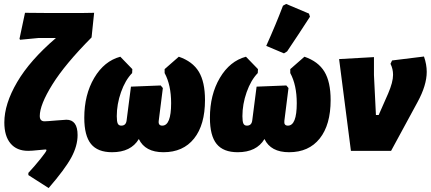

<svg xmlns="http://www.w3.org/2000/svg" viewBox="-20 -766 2187 975"><path d="M182 -177Q182 -150 206 -150Q218 -150 263 -154Q308 -158 317 -158Q374 -158 374 -80Q374 -25 342 34Q310 93 227 189L124 123V112Q154 80 185 41.5Q216 3 216 -3Q216 -7 211 -7Q205 -7 173 -3.5Q141 0 123 0Q65 0 33.5 -37.5Q2 -75 2 -144Q2 -238 67 -349Q132 -460 264 -573H175L82 -564L79 -569L107 -701L220 -700H398L458 -701L445 -576Q310 -440 246 -337Q182 -234 182 -177Z M549 7Q476 7 442 -35Q408 -77 408 -168Q408 -285 458.5 -370.5Q509 -456 591 -478L652 -415L651 -395Q616 -359 594.5 -298Q573 -237 573 -176Q573 -149 578 -138.5Q583 -128 596 -128Q620 -128 623 -155L645 -326L796 -332L807 -319L786 -152Q783 -128 804 -128Q849 -128 849 -242Q849 -334 816 -395V-415L888 -478Q958 -454 989.5 -402Q1021 -350 1021 -258Q1021 -132 965.5 -62.5Q910 7 810 7Q717 7 685 -60Q645 7 549 7Z M1417 -737 1433 -746 1549 -697 1554 -681Q1496 -591 1438 -505L1422 -495L1332 -533Q1381 -642 1417 -737ZM1187 7Q1114 7 1080 -35Q1046 -77 1046 -168Q1046 -285 1096.5 -370.5Q1147 -456 1229 -478L1290 -415L1289 -395Q1254 -359 1232.5 -298Q1211 -237 1211 -176Q1211 -149 1216 -138.5Q1221 -128 1234 -128Q1258 -128 1261 -155L1283 -326L1434 -332L1445 -319L1424 -152Q1421 -128 1442 -128Q1487 -128 1487 -242Q1487 -334 1454 -395V-415L1526 -478Q1596 -454 1627.5 -402Q1659 -350 1659 -258Q1659 -132 1603.5 -62.5Q1548 7 1448 7Q1355 7 1323 -60Q1283 7 1187 7Z M2133 -479Q2147 -439 2147 -401Q2147 -333 2100 -247L1966 0H1762L1702 -466L1879 -476V-385L1889 -182H1903L1951 -291Q1976 -349 1976 -386Q1976 -416 1963 -442L1971 -459Z"/></svg>

Font: Alegreya Sans Black
Style: Italic
Weight: 900
Italic angle: -7°
Designer: Juan Pablo del Peral
Foundry: Huerta Tipografica
Version: Version 2.007